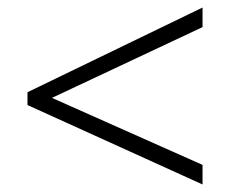

<svg xmlns="http://www.w3.org/2000/svg" viewBox="-20 -617 611 510"><path d="M518 -127 53 -338V-372L518 -597V-545L118 -357L518 -179Z"/></svg>

Font: Noto Sans Khmer Light
Style: Regular
Weight: 300
Version: Version 2.003